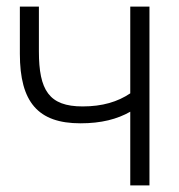

<svg xmlns="http://www.w3.org/2000/svg" viewBox="-20 -560 542 580"><path d="M431.5 0V-540H373.5V-278C335.5 -252.5 289.5 -238.5 229.5 -238.5C128 -238.5 97.5 -287.5 97.5 -405V-540H40V-397.5C40 -251.5 95 -187.5 223 -187.5C286 -187.5 334 -200 373.5 -222.5V0Z"/></svg>

Font: Vela Sans Light
Style: Regular
Weight: 300
Designer: Principal design: Mikhail Sharanda - project Manrope.
Design modification: Ravid Balaliev
Foundry: Mikhail Sharanda
Version: Version 1.001